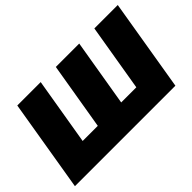

<svg xmlns="http://www.w3.org/2000/svg" viewBox="-91 -808 1071 1071"><g transform="rotate(-45 444.5 -272.5)"><path d="M96.6 -545.5H281.2L214.5 -147.7H333.8L400.6 -545.5H585.2L518.5 -147.7H637.8L704.5 -545.5H889.2L798.3 0H5.7Z"/></g></svg>

Font: Inter P Black
Style: Italic
Weight: 900
Italic angle: -9.40001°
Designer: Rasmus Andersson
Foundry: rsms
Version: Version 3.018;git-588b23468